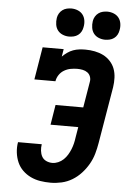

<svg xmlns="http://www.w3.org/2000/svg" viewBox="-63 -1009 726 1063"><g transform="rotate(5 300.0 -477.5)"><path d="M259 8Q229 8 201 3.5Q173 -1 148 -13Q123 -25 103.5 -44Q84 -63 73 -88Q62 -113 58.5 -142Q55 -171 60 -200H192Q189 -182 191 -164Q193 -146 201 -131.5Q209 -117 225 -109.5Q241 -102 259 -102Q275 -102 291.5 -109Q308 -116 321 -128.5Q334 -141 343 -156Q352 -171 358.5 -187Q365 -203 369 -219.5Q373 -236 375 -252L385 -312H231L249 -423H403L427 -567Q430 -582 425 -596Q420 -610 408.5 -618.5Q397 -627 382 -630Q367 -633 352 -633Q334 -633 315 -629.5Q296 -626 279 -616Q262 -606 251 -589.5Q240 -573 237 -554H120L150 -735H267L260 -693Q273 -706 288 -716.5Q303 -727 319.5 -733Q336 -739 353.5 -741Q371 -743 387 -743Q414 -743 439.5 -738Q465 -733 487 -722Q509 -711 526 -692.5Q543 -674 551.5 -651Q560 -628 561 -601.5Q562 -575 558 -549L505 -234Q500 -204 491.5 -174Q483 -144 467 -116Q451 -88 428.5 -63.5Q406 -39 378.5 -22.5Q351 -6 320 1Q289 8 259 8ZM490 -807Q472 -807 455 -814Q438 -821 427.5 -834.5Q417 -848 414 -866.5Q411 -885 414 -904Q416 -917 423 -929Q430 -941 441 -949Q452 -957 465 -960Q478 -963 490 -963Q509 -963 526 -956Q543 -949 553.5 -935.5Q564 -922 567 -903.5Q570 -885 566 -866Q564 -853 557.5 -841Q551 -829 540 -821Q529 -813 516 -810Q503 -807 490 -807ZM290 -807Q272 -807 255 -814Q238 -821 227.5 -834.5Q217 -848 214 -866.5Q211 -885 214 -904Q216 -917 223 -929Q230 -941 241 -949Q252 -957 265 -960Q278 -963 290 -963Q309 -963 326 -956Q343 -949 353.5 -935.5Q364 -922 367 -903.5Q370 -885 366 -866Q364 -853 357.5 -841Q351 -829 340 -821Q329 -813 316 -810Q303 -807 290 -807Z"/></g></svg>

Font: Iosevka Curly Slab XBdEx
Style: Italic
Weight: 800
Width: 7
Italic angle: -9°
Monospace: yes
Designer: Belleve Invis
Foundry: Belleve Invis
Version: Version 11.1.0; ttfautohint (v1.8.3)